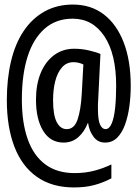

<svg xmlns="http://www.w3.org/2000/svg" viewBox="-20 -734 603 843"><path d="M305 89Q208 89 142 42.5Q76 -4 43 -90.5Q10 -177 10 -294Q10 -388 28.5 -465.5Q47 -543 84 -598Q121 -653 175.5 -683.5Q230 -714 300 -714Q379 -714 435.5 -671Q492 -628 523 -548Q554 -468 554 -357Q554 -311 548 -267Q542 -223 529 -187Q516 -151 494.5 -129.5Q473 -108 441 -108Q410 -108 391 -133Q372 -158 367 -193H365Q351 -156 324 -132Q297 -108 259 -108Q201 -108 169.5 -159.5Q138 -211 138 -296Q138 -363 158.5 -413Q179 -463 217 -491.5Q255 -520 306 -520Q339 -520 371 -512.5Q403 -505 421 -497L411 -294Q410 -285 410 -275Q410 -265 410 -257Q410 -206 419.5 -186.5Q429 -167 443 -167Q460 -167 470.5 -192Q481 -217 485.5 -260Q490 -303 490 -358Q490 -497 438.5 -574.5Q387 -652 299 -652Q226 -652 176 -608Q126 -564 101 -485Q76 -406 76 -297Q76 -196 101.5 -123.5Q127 -51 178.5 -12.5Q230 26 308 26Q354 26 394 15.5Q434 5 469 -12V49Q433 68 394 78.5Q355 89 305 89ZM273 -167Q306 -167 320.5 -209Q335 -251 339 -323L346 -451Q338 -455 326.5 -458Q315 -461 303 -461Q272 -461 252 -438Q232 -415 222.5 -377.5Q213 -340 213 -294Q213 -229 229 -198Q245 -167 273 -167Z"/></svg>

Font: Noto Sans Mono SemiCondensed
Style: Regular
Weight: 400
Width: 4
Designer: Monotype Design Team
Foundry: Monotype Imaging Inc.
Version: Version 2.010